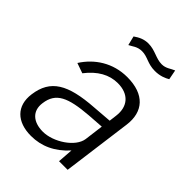

<svg xmlns="http://www.w3.org/2000/svg" viewBox="-213 -843 962 962"><g transform="rotate(45 268.0 -362.0)"><path d="M179 10C253 10 318 -20 374 -82L368 0H429L478 -369C492 -474 434 -540 312 -540C211 -540 132 -487 85 -413L139 -394C186 -455 240 -485 300 -485C377 -485 419 -438 409 -363L404 -323L302 -315C127 -303 50 -258 34 -140C21 -46 79 10 179 10ZM458 -733C435 -724 419 -707 388 -707C347 -707 316 -734 268 -734C236 -734 213 -722 190 -706L202 -657C222 -666 238 -684 273 -684C313 -684 335 -659 388 -659C425 -659 451 -671 468 -681ZM206 -47C137 -47 95 -84 104 -147C115 -232 175 -257 311 -268L397 -274L384 -173C375 -109 280 -47 206 -47Z"/></g></svg>

Font: Cheyenne Sans Light
Style: Italic
Weight: 300
Italic angle: -8.13011°
Designer: The Public Sans project authors (U.S. Web Design System), Libre Franklin designed by Pablo Impallari and Rodrigo Fuenzal
Foundry: The Cheyenne Sans Project Authors
Version: Version 2.007